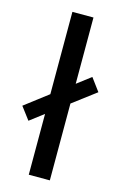

<svg xmlns="http://www.w3.org/2000/svg" viewBox="-122 -794 539 845"><g transform="rotate(15 147.0 -371.0)"><path d="M301 -430 195 -350V0H99V-277L36 -229L-7 -286L99 -367V-742H195V-440L258 -488Z"/></g></svg>

Font: Montserrat
Style: Regular
Weight: 500
Designer: Julieta Ulanovsky
Foundry: Julieta Ulanovsky
Version: Version 7.200;PS 007.200;hotconv 1.0.88;makeotf.lib2.5.64775